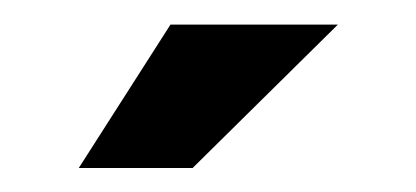

<svg xmlns="http://www.w3.org/2000/svg" viewBox="-20 -737 338 156"><path d="M44 -600.5 118.5 -717H254.5L136.5 -600.5Z"/></svg>

Font: Anybody Black
Style: Regular
Weight: 900
Designer: Tyler Finck
Foundry: Etcetera Type Company
Version: Version 1.010; ttfautohint (v1.8.3) -l 8 -r 50 -G 200 -x 14 